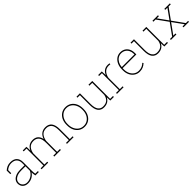

<svg xmlns="http://www.w3.org/2000/svg" viewBox="475 -2171 3813 3813"><g transform="rotate(-45 2381.5 -264.5)"><path d="M203.6 10.3Q134.3 10.3 92.5 -29.5Q50.8 -69.3 50.8 -133.8Q50.8 -180.7 79.6 -217.8Q108.4 -253.9 160.2 -274.4Q211.9 -294.9 282.2 -294.9H403.8V-362.3Q403.8 -428.2 365.7 -470.2Q327.6 -512.2 246.1 -512.2Q203.1 -512.2 167.5 -496.1Q131.8 -480 106.9 -457V-370.6H80.6V-471.2Q113.3 -501.5 153.6 -519.8Q193.8 -538.1 246.6 -538.1Q337.9 -538.1 384 -490.5Q430.2 -442.9 430.2 -361.3V-106.4Q430.2 -85.9 431.9 -65.9Q433.6 -45.9 437.5 -26.4H510.7V0H414.6Q408.2 -34.7 406 -53Q403.8 -71.3 403.8 -97.2Q374 -49.3 322 -19.5Q270 10.3 203.6 10.3ZM203.6 -15.6Q263.7 -15.6 319.8 -49.3Q376 -83 403.8 -142.6V-268.1H283.7Q190.4 -268.1 133.8 -230.2Q77.1 -192.4 77.1 -131.8Q77.1 -82.5 112.8 -49.1Q148.4 -15.6 203.6 -15.6Z M774.4 -26.4V0H588.4V-26.4H668V-502H588.4V-528.3H690.9L694.3 -419.4Q718.3 -475.6 763.2 -506.8Q808.1 -538.1 872.6 -538.1Q940.9 -538.1 983.6 -503.2Q1026.4 -468.3 1042.5 -395.5Q1063.5 -462.9 1111.1 -500.7Q1158.7 -538.6 1230 -538.6Q1317.4 -538.6 1362.8 -481.4Q1408.2 -424.3 1408.2 -301.8V-26.9H1487.8V-0.5H1301.8V-26.9H1381.3V-302.7Q1381.3 -417.5 1340.3 -464.8Q1299.3 -512.2 1231 -512.2Q1147 -512.2 1104 -461.7Q1061 -411.1 1051.3 -333V-26.4H1130.9V0H944.8V-26.4H1024.4V-302.2Q1024.4 -417.5 983.4 -464.6Q942.4 -511.7 873.5 -511.7Q791.5 -511.7 749 -463.6Q706.5 -415.5 694.8 -338.9V-26.4Z M1794.4 10.3Q1725.6 10.3 1673.3 -23.4Q1621.1 -57.1 1591.8 -116.7Q1562.5 -176.3 1562.5 -253.9V-274.4Q1562.5 -352.5 1591.8 -411.6Q1621.1 -471.2 1673.1 -504.6Q1725.1 -538.1 1793.5 -538.1Q1862.8 -538.1 1914.6 -504.4Q1966.8 -470.7 1995.8 -411.4Q2024.9 -352.1 2024.9 -274.4V-253.9Q2024.9 -176.3 1995.6 -116.7Q1966.3 -57.1 1914.3 -23.4Q1862.3 10.3 1794.4 10.3ZM1794.4 -16.1Q1856.4 -16.1 1902.3 -48.3Q1948.2 -80.1 1973.4 -134Q1998.5 -188 1998.5 -253.9V-274.4Q1998.5 -339.8 1973.1 -393.6Q1947.8 -447.3 1901.6 -479.5Q1855.5 -511.7 1793.5 -511.7Q1731.9 -511.7 1685.5 -479.5Q1639.6 -447.3 1614.3 -393.3Q1588.9 -339.4 1588.9 -274.4V-253.9Q1588.9 -186.5 1614.3 -133.8Q1639.2 -79.6 1685.3 -47.9Q1731.4 -16.1 1794.4 -16.1Z M2335.9 10.3Q2255.9 10.3 2211.4 -47.6Q2167 -105.5 2167 -227.1V-502H2097.2V-528.3H2193.4V-226.1Q2193.4 -118.7 2231.2 -67.4Q2269 -16.1 2335 -16.1Q2417.5 -16.1 2459.2 -56.6Q2501 -97.2 2513.2 -164.1V-502H2433.6V-528.3H2540V-26.4H2619.6V0H2518.1L2514.2 -94.7Q2489.3 -44.4 2445.6 -17.1Q2401.9 10.3 2335.9 10.3Z M2891.6 -26.4V0H2706.1V-26.4H2785.6V-502H2706.1V-528.3H2807.1L2812 -436.5V-418.5Q2834 -475.1 2877.4 -506.6Q2920.9 -538.1 2984.4 -538.1Q2995.6 -538.1 3010 -536.1Q3024.4 -534.2 3031.2 -532.2L3028.3 -508.8L2984.4 -512.2Q2913.6 -512.2 2869.4 -466.6Q2825.2 -420.9 2812 -346.2V-26.4Z M3339.8 10.3Q3275.9 10.3 3226.6 -22.5Q3176.8 -54.7 3147.9 -112.1Q3119.1 -169.4 3119.1 -244.1V-275.4Q3119.1 -351.6 3147 -410.6Q3174.8 -470.2 3223.4 -504.2Q3272 -538.1 3333.5 -538.1Q3393.6 -538.1 3438 -511.7Q3482.9 -484.9 3507.3 -436.5Q3531.7 -388.2 3531.7 -322.3V-281.7H3145.5V-244.1Q3145.5 -178.7 3170.4 -127.4Q3195.3 -75.7 3239.3 -45.9Q3283.2 -16.1 3339.8 -16.1Q3390.1 -16.1 3429 -33.4Q3467.8 -50.8 3498 -80.6L3512.2 -60.1Q3479.5 -28.8 3438 -9.3Q3396.5 10.3 3339.8 10.3ZM3149.4 -311 3150.9 -308.1H3505.4V-324.2Q3505.4 -378.4 3484.4 -420.4Q3463.4 -462.9 3424.6 -487.3Q3385.7 -511.7 3333.5 -511.7Q3284.2 -511.7 3243.7 -485.4Q3203.6 -459 3178.7 -413.6Q3153.8 -368.2 3149.4 -311Z M3854 10.3Q3773.9 10.3 3729.5 -47.6Q3685.1 -105.5 3685.1 -227.1V-502H3615.2V-528.3H3711.4V-226.1Q3711.4 -118.7 3749.3 -67.4Q3787.1 -16.1 3853 -16.1Q3935.5 -16.1 3977.3 -56.6Q4019 -97.2 4031.2 -164.1V-502H3951.7V-528.3H4058.1V-26.4H4137.7V0H4036.1L4032.2 -94.7Q4007.3 -44.4 3963.6 -17.1Q3919.9 10.3 3854 10.3Z M4375.5 -26.4V0H4220.7V-26.4H4282.2L4458.5 -271L4292 -502H4230.5V-528.3H4385.7V-502H4325.2L4475.1 -293.9L4624.5 -502H4564V-528.3H4719.2V-502H4657.7L4491.2 -271L4667.5 -26.4H4729V0H4574.2V-26.4H4634.8L4474.6 -248L4314.9 -26.4Z"/></g></svg>

Font: Battambang Thin
Style: Regular
Weight: 100
Designer: Danh Hong
Version: Version 8.002; ttfautohint (v1.8.3)